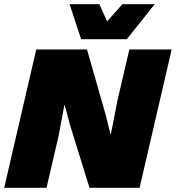

<svg xmlns="http://www.w3.org/2000/svg" viewBox="-28 -896 839 916"><path d="M-8 0 145 -660H387L476 -349L499 -256H501L532 -415L589 -660H791L638 0H399L306 -300L281 -394H279L251 -245L194 0ZM359 -709 304 -876H446L483 -794L556 -876H710L577 -709Z"/></svg>

Font: Work Sans Black
Style: Italic
Weight: 900
Italic angle: -13°
Designer: Wei Huang
Foundry: Wei Huang
Version: Version 2.009; ttfautohint (v1.8.3)